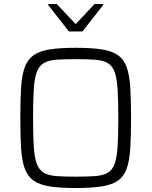

<svg xmlns="http://www.w3.org/2000/svg" viewBox="-20 -936 761 964"><path d="M360 8Q281 8 230 0Q179 -8 149 -29Q119 -50 104.5 -89Q90 -128 86 -190.5Q82 -253 82 -344Q82 -435 86 -497.5Q90 -560 104.5 -599Q119 -638 149 -659Q179 -680 230 -688Q281 -696 360 -696Q439 -696 490.5 -688Q542 -680 572 -659Q602 -638 616 -599Q630 -560 634 -497.5Q638 -435 638 -344Q638 -253 634 -190.5Q630 -128 616 -89Q602 -50 572 -29Q542 -8 490.5 0Q439 8 360 8ZM360 -49Q420 -49 459 -52Q498 -55 521.5 -69Q545 -83 556 -114.5Q567 -146 570.5 -201.5Q574 -257 574 -344Q574 -431 570.5 -486.5Q567 -542 556 -573.5Q545 -605 521.5 -619Q498 -633 459 -636Q420 -639 360 -639Q301 -639 262 -636Q223 -633 199.5 -619Q176 -605 164.5 -573.5Q153 -542 149.5 -486.5Q146 -431 146 -344Q146 -257 149.5 -201.5Q153 -146 164.5 -114.5Q176 -83 199.5 -69Q223 -55 262 -52Q301 -49 360 -49ZM326 -778 222 -911V-916H265L360 -815L455 -916H498V-911L394 -778Z"/></svg>

Font: Saira Light
Style: Regular
Weight: 300
Designer: Hector Gatti with collaboration of the Omnibus-Type team
Foundry: Omnibus-Type
Version: Version 1.100; ttfautohint (v1.8.3)